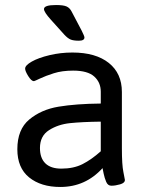

<svg xmlns="http://www.w3.org/2000/svg" viewBox="-20 -738 585 764"><path d="M49 -144Q49 -223 96.5 -262.5Q144 -302 213 -313.5Q282 -325 381 -326V-373Q381 -410 355 -433.5Q329 -457 271 -457Q227 -457 194 -446.5Q161 -436 139 -425.5Q117 -415 115 -415Q105 -415 92.5 -435Q80 -455 80 -465Q80 -478 106.5 -493Q133 -508 177 -518.5Q221 -529 268 -529Q361 -529 413 -487.5Q465 -446 465 -372V-148Q465 -82 471 -53.5Q477 -25 477 -22Q477 -10 458 -4.5Q439 1 423 1Q409 1 402.5 -14.5Q396 -30 392.5 -47Q389 -64 388 -69Q320 6 220 6Q143 6 96 -32Q49 -70 49 -144ZM381 -136V-254Q306 -253 258.5 -248Q211 -243 175 -220Q139 -197 139 -149Q139 -109 160.5 -88Q182 -67 224 -67Q273 -67 308.5 -85Q344 -103 381 -136ZM236 -600 182 -660Q155 -690 155 -702Q155 -718 203 -718Q233 -718 245.5 -712Q258 -706 265 -692L305 -616Q316 -594 316 -589Q316 -576 294 -576Q273 -576 261.5 -580.5Q250 -585 236 -600Z"/></svg>

Font: Asap-Regular
Style: Regular
Weight: 400
Designer: Pablo Cosgaya
Foundry: Omnibus-Type
Version: Version 2.000; ttfautohint (v1.8)